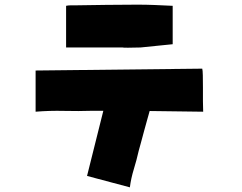

<svg xmlns="http://www.w3.org/2000/svg" viewBox="-20 -795 1040 825"><path d="M299 -772Q367 -773 435 -774Q503 -775 570 -775Q607 -775 645 -773.5Q683 -772 722 -770V-605Q688 -601 652.5 -598Q617 -595 584 -591Q553 -590 530 -590Q507 -590 507 -591H264V-770Q273 -772 282.5 -772Q292 -772 299 -772ZM849 -500Q851 -494 851.5 -471Q852 -448 852 -418.5Q852 -389 852 -360.5Q852 -332 853 -315L623 -318L618 -300Q618 -300 612.5 -280.5Q607 -261 599.5 -233.5Q592 -206 585.5 -181.5Q579 -157 576 -147Q567 -107 555 -68Q543 -29 538 10L354 -39L424 -319H379Q317 -317 255 -318.5Q193 -320 133 -315V-492Z"/></svg>

Font: Palette Mosaic
Style: Regular
Weight: 400
Designer: Shibuyafont
Version: Version 1.001